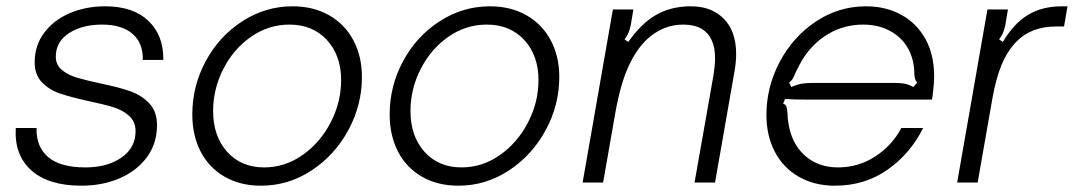

<svg xmlns="http://www.w3.org/2000/svg" viewBox="-20 -579 3406 609"><path d="M30 -173H96Q94 -114 132.5 -81Q171 -48 251 -48Q320 -48 365 -79Q410 -110 410 -163Q410 -193 389.5 -211.5Q369 -230 339.5 -239Q310 -248 258 -259Q204 -271 170 -282.5Q136 -294 113 -318Q90 -342 90 -381Q90 -435 120.5 -475.5Q151 -516 202 -537.5Q253 -559 314 -559Q402 -559 450.5 -513Q499 -467 498 -389H433Q434 -443 400 -472Q366 -501 304 -501Q241 -501 199 -474Q157 -447 157 -399Q157 -373 176.5 -357Q196 -341 224.5 -332.5Q253 -324 305 -313Q358 -302 393.5 -289.5Q429 -277 453.5 -251Q478 -225 478 -182Q478 -124 446 -80.5Q414 -37 359.5 -13.5Q305 10 238 10Q134 10 79.5 -38.5Q25 -87 30 -173Z M590 -216Q590 -306 632.5 -385Q675 -464 748.5 -511.5Q822 -559 908 -559Q974 -559 1024 -530.5Q1074 -502 1101 -451Q1128 -400 1128 -335Q1128 -246 1085 -166.5Q1042 -87 968.5 -38.5Q895 10 808 10Q742 10 692.5 -18.5Q643 -47 616.5 -98Q590 -149 590 -216ZM1062 -325Q1062 -403 1017 -452Q972 -501 898 -501Q832 -501 776.5 -462.5Q721 -424 688.5 -360.5Q656 -297 656 -227Q656 -147 700.5 -97.5Q745 -48 818 -48Q884 -48 940 -87.5Q996 -127 1029 -191Q1062 -255 1062 -325Z M1216 -216Q1216 -306 1258.5 -385Q1301 -464 1374.5 -511.5Q1448 -559 1534 -559Q1600 -559 1650 -530.5Q1700 -502 1727 -451Q1754 -400 1754 -335Q1754 -246 1711 -166.5Q1668 -87 1594.5 -38.5Q1521 10 1434 10Q1368 10 1318.5 -18.5Q1269 -47 1242.5 -98Q1216 -149 1216 -216ZM1688 -325Q1688 -403 1643 -452Q1598 -501 1524 -501Q1458 -501 1402.5 -462.5Q1347 -424 1314.5 -360.5Q1282 -297 1282 -227Q1282 -147 1326.5 -97.5Q1371 -48 1444 -48Q1510 -48 1566 -87.5Q1622 -127 1655 -191Q1688 -255 1688 -325Z M1828 0 1924 -549H1989L1981 -501Q1978 -485 1973.5 -475Q1969 -465 1961 -454L1973 -446Q2014 -505 2061.5 -532Q2109 -559 2171 -559Q2221 -559 2255 -536.5Q2289 -514 2304 -475Q2315 -445 2315 -408Q2315 -377 2307 -337L2248 0H2183L2243 -340Q2248 -372 2248 -393Q2248 -429 2238 -450Q2216 -501 2147 -501Q2084 -501 2034 -456Q1998 -423 1972.5 -366Q1947 -309 1931 -217L1893 0Z M2411 -214Q2411 -303 2453 -382.5Q2495 -462 2567.5 -510.5Q2640 -559 2727 -559Q2789 -559 2838 -532.5Q2887 -506 2915 -456Q2943 -406 2943 -337Q2943 -316 2940 -293Q2938 -272 2936 -263H2552Q2495 -263 2470 -265L2464 -250Q2472 -248 2474.5 -240.5Q2477 -233 2478 -217Q2478 -204 2481 -187Q2491 -123 2533 -85.5Q2575 -48 2638 -48Q2703 -48 2756.5 -83Q2810 -118 2839 -173H2908Q2868 -92 2795.5 -41Q2723 10 2628 10Q2563 10 2513.5 -18.5Q2464 -47 2437.5 -98Q2411 -149 2411 -214ZM2490 -303Q2511 -312 2526 -314Q2541 -316 2561 -316H2816Q2834 -316 2847 -314Q2860 -312 2877 -303L2889 -317Q2880 -327 2880 -349Q2880 -365 2876 -384Q2863 -439 2820.5 -470Q2778 -501 2718 -501Q2658 -501 2607.5 -471.5Q2557 -442 2524 -388Q2518 -378 2504 -350Q2499 -337 2494.5 -329.5Q2490 -322 2483 -317Z M3016 0 3112 -549H3177L3169 -501Q3166 -485 3161.5 -475Q3157 -465 3149 -454L3161 -446Q3196 -505 3241 -532Q3286 -559 3348 -559H3366L3355 -495H3330Q3251 -495 3204 -447Q3175 -417 3157 -373.5Q3139 -330 3128 -268L3081 0Z"/></svg>

Font: Open Sauce Sans Light Italic
Style: Regular
Weight: 300
Italic angle: -10°
Designer: Alfredo Marco Pradil
Foundry: Creative Sauce Fz LLC
Version: Version 1.477